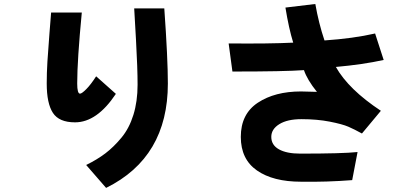

<svg xmlns="http://www.w3.org/2000/svg" viewBox="-20 -833 2040 941"><path d="M209 -423.8Q209 -475.6 212.4 -531.2Q215.8 -586.9 222.2 -667Q228.5 -747.1 230.5 -771.5H380.9Q358.4 -538.1 358.4 -423.8Q358.4 -374 372.1 -374Q380.9 -374 402.8 -396Q424.8 -418 451.2 -459L547.9 -373Q455.1 -233.4 347.7 -233.4Q269.5 -233.4 239.3 -279.8Q209 -326.2 209 -423.8ZM402.3 -24.4Q456.1 -50.8 496.6 -81.5Q537.1 -112.3 575.2 -158.2Q613.3 -204.1 633.8 -270Q654.3 -335.9 654.3 -418Q654.3 -498 646.5 -637.7Q638.7 -777.3 637.7 -792H785.2Q802.7 -545.9 802.7 -423.8Q802.7 -61.5 500 87.9Z M1100.6 -620.1Q1300.8 -618.2 1417 -624Q1395.5 -693.4 1378.9 -795.9L1525.4 -813.5Q1542 -718.8 1570.3 -634.8Q1711.9 -644.5 1818.4 -668.9L1860.4 -539.1Q1757.8 -516.6 1626 -504.9Q1688.5 -394.5 1846.7 -290L1753.9 -178.7Q1716.8 -199.2 1687.5 -211.9Q1658.2 -224.6 1596.2 -236.8Q1534.2 -249 1457 -249Q1388.7 -249 1349.1 -224.6Q1309.6 -200.2 1309.6 -162.1Q1309.6 -122.1 1347.2 -101.1Q1384.8 -80.1 1451.2 -80.1Q1660.2 -80.1 1732.4 -87.9L1706.1 49.8Q1581.1 59.6 1455.1 57.6Q1318.4 57.6 1239.3 2.4Q1160.2 -52.7 1160.2 -162.1Q1160.2 -274.4 1243.7 -329.6Q1327.1 -384.8 1455.1 -384.8Q1474.6 -384.8 1533.2 -382.8Q1485.4 -442.4 1469.7 -489.3Q1377 -482.4 1119.1 -482.4Z"/></svg>

Font: Gothic A1 Black
Style: Regular
Weight: 900
Version: Version 2.50